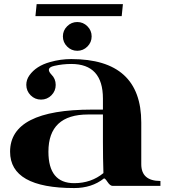

<svg xmlns="http://www.w3.org/2000/svg" viewBox="-20 -909 834 939"><path d="M308.3 -681.4Q287.6 -702.1 287.6 -731Q287.6 -759.8 308.3 -780.5Q329.1 -801.3 357.9 -801.3Q386.7 -801.3 407.5 -780.5Q428.2 -759.8 428.2 -731Q428.2 -702.1 407.5 -681.4Q386.7 -660.6 357.9 -660.6Q329.1 -660.6 308.3 -681.4ZM108.6 -493.9Q108.6 -519 123.8 -540.5Q156.7 -586.7 224.6 -605.5Q275.6 -620.1 328.6 -620.1Q670.9 -620.1 670.9 -309.6V-106Q670.9 -23.9 764.6 -23.9V0H530.3Q518.6 0 505.6 -19.5Q492.7 -39.1 488 -36.1Q429 10.7 342.8 10.7Q29.3 10.7 29.3 -167Q29.3 -373 430.7 -373H483.4V-426.8Q483.4 -596.2 328.6 -596.2Q286.6 -596.2 245.6 -586.9Q219 -581.1 219 -567.1Q219 -557.6 231.4 -544.4Q252.4 -523.9 252.4 -493.7Q252.4 -463.9 231.4 -442.9Q210.4 -421.9 180.7 -421.9Q150.9 -421.9 129.9 -442.9Q108.9 -463.9 108.6 -493.9ZM483.4 -349.1H411.1Q216.8 -349.1 216.8 -167Q216.8 -13.2 342.8 -13.2Q426 -13.2 485.8 -62.5Q483.4 -135.3 483.4 -215.1ZM575.2 -830.1H153.3L159.2 -888.7H581.1Z"/></svg>

Font: itsadzoke
Style: Regular
Weight: 700
Width: 7
Version: Version 0.45